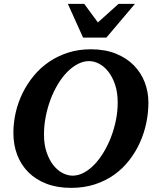

<svg xmlns="http://www.w3.org/2000/svg" viewBox="-20 -937 792 974"><path d="M577.1 -417Q577.1 -467.3 564.2 -506.3Q551.3 -545.4 530.5 -572.3Q509.8 -599.1 483.9 -613Q458 -627 432.1 -627Q402.3 -627 373.8 -611.8Q345.2 -596.7 319.8 -570.6Q294.4 -544.4 272.9 -508.5Q251.5 -472.7 236.1 -431.4Q220.7 -390.1 211.9 -345Q203.1 -299.8 203.1 -254.9Q203.1 -203.1 216.6 -164.1Q230 -125 251 -98.6Q272 -72.3 297.6 -59.1Q323.2 -45.9 348.1 -45.9Q377.4 -45.9 406 -61.3Q434.6 -76.7 460 -103.5Q485.4 -130.4 506.8 -166.3Q528.3 -202.1 543.9 -243.4Q559.6 -284.7 568.4 -329.1Q577.1 -373.5 577.1 -417ZM732.9 -417Q732.9 -365.7 722.2 -313.7Q711.4 -261.7 689.7 -213.6Q668 -165.5 635.3 -123.5Q602.5 -81.5 559.1 -50.5Q515.6 -19.5 460.9 -1.7Q406.2 16.1 340.8 16.1Q271 16.1 216.6 -4.6Q162.1 -25.4 124.5 -62.7Q86.9 -100.1 67.4 -151.1Q47.9 -202.1 47.9 -263.2Q47.9 -314.9 59.8 -366.7Q71.8 -418.5 95 -465.6Q118.2 -512.7 151.9 -553.2Q185.5 -593.8 229.2 -623.5Q272.9 -653.3 326.2 -670.2Q379.4 -687 440.9 -687Q513.2 -687 567.9 -664.8Q622.6 -642.6 659.2 -605.2Q695.8 -567.9 714.4 -519Q732.9 -470.2 732.9 -417ZM519.5 -746.1H401.4L324.2 -917.5H407.2L476.6 -823.2L581.5 -917.5H664.6Z"/></svg>

Font: Charis SIL Phon
Style: Bold Italic
Weight: 700
Italic angle: -11°
Foundry: SIL International
Version: Version 5.000